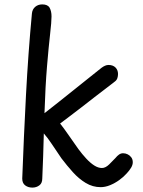

<svg xmlns="http://www.w3.org/2000/svg" viewBox="-20 -842 649 872"><path d="M125 -781Q127 -800 140 -811Q153 -822 172 -822Q197 -822 205.5 -806.5Q214 -791 214 -767Q214 -743 207.5 -686.5Q201 -630 193.5 -540.5Q186 -451 182 -328Q183 -329 202.5 -344Q222 -359 252 -383Q282 -407 316.5 -434.5Q351 -462 384 -488.5Q417 -515 441 -534Q449 -540 457 -543.5Q465 -547 473 -547Q483 -547 491 -544Q499 -541 504.5 -535.5Q510 -530 513 -522.5Q516 -515 516 -506Q516 -496 513 -487Q510 -478 502 -472Q487 -460 462.5 -441.5Q438 -423 409 -400.5Q380 -378 350.5 -355Q321 -332 295.5 -313Q270 -294 253 -281Q269 -261 291.5 -228.5Q314 -196 336 -165Q353 -142 371.5 -122Q390 -102 408 -90.5Q426 -79 443 -79Q459 -79 475.5 -95Q492 -111 504 -124Q512 -134 520.5 -140Q529 -146 539 -146Q550 -146 560 -141Q570 -136 576.5 -127Q583 -118 583 -105Q583 -93 575.5 -80.5Q568 -68 556 -55Q542 -39 522 -24.5Q502 -10 480 -1Q458 8 437 8Q401 8 369.5 -11Q338 -30 311 -60Q284 -90 259 -123Q235 -158 215.5 -187.5Q196 -217 179 -236Q178 -183 176 -132.5Q174 -82 172 -31Q172 -10 158.5 0Q145 10 127 10Q108 10 94.5 0Q81 -10 81 -31Q88 -220 98 -410Q108 -600 125 -781Z"/></svg>

Font: Playpen Sans Thai
Style: Regular
Weight: 400
Designer: Sirin Gunkloy, Laura Meseguer, Veronika Burian, José Scaglione
Foundry: TypeTogether
Version: Version 2.000